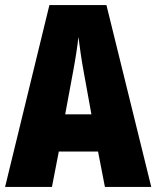

<svg xmlns="http://www.w3.org/2000/svg" viewBox="-20 -734 614 754"><path d="M392 0H574L398 -714H174L0 0H184L211 -139H365ZM310 -445 339 -285H236L266 -447C276 -500 284 -551 288 -589C293 -549 300 -498 310 -445Z"/></svg>

Font: Noto Sans Lao Looped ExtraCondensed Black
Style: Regular
Weight: 900
Width: 2
Designer: Mark Frömberg, Ben Mitchell
Foundry: The Fontpad Ltd
Version: Version 1.002